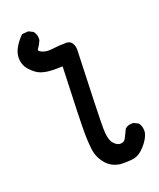

<svg xmlns="http://www.w3.org/2000/svg" viewBox="-143 -859 785 948"><g transform="rotate(-20 250.0 -385.0)"><path d="M323.7 0Q279.3 -6.3 252.4 -37.1Q226.6 -66.9 218.8 -101.6Q215.3 -118.2 213.4 -142.8Q211.4 -167.5 210.9 -200.2Q210 -263.7 221.2 -551.3Q193.8 -549.8 167.5 -550.8Q134.8 -551.8 109.4 -560.5Q82.5 -569.8 56.2 -599.1Q28.8 -629.4 32.2 -672.4Q35.6 -715.3 85 -766.6L87.4 -769L91.3 -769.5L118.7 -771.5H121.1L123.5 -770.5L143.1 -760.7L145 -759.8L146.5 -757.8Q160.6 -739.3 158.2 -713.9V-712.4L157.2 -710.9Q149.4 -691.4 136.2 -673.3Q132.8 -669.4 134.3 -665.8Q135.7 -662.1 146.5 -656.7Q169.4 -645 202.1 -649.4Q238.3 -654.3 273.9 -654.3Q282.2 -654.8 289.1 -652.8Q295.9 -650.9 300.8 -646.7Q305.7 -642.6 309.3 -636.5Q313 -630.4 314.9 -622.8Q316.9 -615.2 317.4 -606V-605.5V-605Q304.7 -258.8 305.2 -195.3Q305.7 -135.7 324.7 -113.8Q342.8 -93.3 361.3 -94.7Q371.1 -95.7 377.2 -99.4Q383.3 -103 386.7 -109.9Q391.6 -119.1 397 -130.1Q402.3 -141.1 408.2 -153.3L409.2 -155.3L410.6 -156.7Q427.2 -171.4 453.1 -168.9H455.1L456.5 -168L476.1 -158.2L478 -157.2L479.5 -155.3Q483.4 -150.4 486.1 -144.3Q488.8 -138.2 490.2 -131.8Q491.7 -125.5 491.9 -118.7Q492.2 -111.8 491.2 -105V-104.5Q484.4 -74.7 454.6 -41Q423.8 -6.3 390.1 -2Q358.9 2 324.7 0H324.2Z"/></g></svg>

Font: NaikaiFont
Style: Bold
Weight: 700
Version: Version 1.89